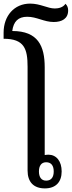

<svg xmlns="http://www.w3.org/2000/svg" viewBox="-39 -1039 398 1065"><path d="M210 6C271 6 303 -30 303 -88C303 -145 274 -180 231 -181C223 -181 213 -180 209 -179V-665C209 -784 172 -867 29 -867C36 -920 62 -946 112 -946C165 -946 205 -917 259 -917C304 -917 339 -935 339 -981C339 -995 335 -1008 324 -1018C311 -997 284 -992 265 -992C225 -992 185 -1019 128 -1019C40 -1019 -19 -951 -19 -858V-824C96 -824 114 -768 114 -668V-93C114 -30 147 6 210 6ZM217 -37C190 -37 177 -57 177 -88C177 -119 190 -139 217 -139C246 -139 259 -119 259 -88C259 -57 246 -37 217 -37Z"/></svg>

Font: Noto Serif Thai Condensed Medium
Style: Regular
Weight: 500
Width: 3
Designer: Monotype Design Team
Foundry: Monotype Imaging Inc.
Version: Version 2.002